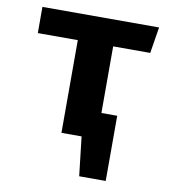

<svg xmlns="http://www.w3.org/2000/svg" viewBox="-81 -616 778 866"><g transform="rotate(10 307.5 -183.0)"><path d="M461 -119.5V179H339.5L319 0H226.7V-424.6H43.6V-544.6H577.9L558.5 -424.6H388.7V-119.5Z"/></g></svg>

Font: Fira Code
Style: Bold
Weight: 700
Monospace: yes
Designer: Carrois Corporate, Edenspiekermann AG, Nikita Prokopov
Foundry: Carrois Corporate, Edenspiekermann AG, Nikita Prokopov
Version: Version 6.000; ttfautohint (v1.8.2) -l 8 -r 50 -G 200 -x 14 